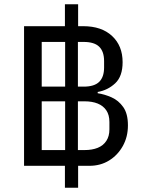

<svg xmlns="http://www.w3.org/2000/svg" viewBox="-20 -800 684 902"><path d="M347 -21V82H285V-21H93V-677H285V-780H347V-677H371Q457 -677 506.5 -631Q556 -585 556 -508Q556 -441 521 -408.5Q486 -376 439 -368V-362Q472 -357 504.5 -342.5Q537 -328 559 -297Q581 -266 581 -211Q581 -157 557 -114Q533 -71 492.5 -46Q452 -21 400 -21ZM176 -393H286V-603H176ZM346 -603V-393H373Q423 -393 446 -415.5Q469 -438 469 -483V-513Q469 -558 446 -580.5Q423 -603 373 -603ZM176 -95H286V-324H176ZM346 -324V-95H377Q413 -95 439 -105.5Q465 -116 479.5 -138Q494 -160 494 -192V-227Q494 -260 479.5 -281.5Q465 -303 439 -313.5Q413 -324 377 -324Z"/></svg>

Font: IBM Plex Sans Var
Style: Regular
Weight: 400
Designer: Mike Abbink, Paul van der Laan, Pieter van Rosmalen
Foundry: Bold Monday
Version: Version 3.000